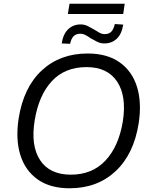

<svg xmlns="http://www.w3.org/2000/svg" viewBox="-20 -1001 812 1030"><path d="M80 -365Q106 -532 204 -623Q302 -714 450 -714Q555 -714 622 -666.5Q689 -619 715 -535Q741 -451 724 -340Q698 -174 600 -82.5Q502 9 353 9Q249 9 182 -38.5Q115 -86 89 -170Q63 -254 80 -365ZM166 -355Q144 -220 195 -142Q246 -64 360 -64Q475 -64 546 -140Q617 -216 639 -350Q660 -485 608.5 -563Q557 -641 444 -641Q328 -641 258 -565.5Q188 -490 166 -355ZM344 -926 353 -981H649L641 -926ZM540 -768Q519 -768 501 -777Q483 -786 466 -796Q452 -806 438.5 -813Q425 -820 411 -820Q388 -820 375 -807Q362 -794 356 -766L311 -768Q319 -819 346 -844.5Q373 -870 413 -870Q433 -870 451 -861Q469 -852 486 -842Q500 -833 513.5 -825.5Q527 -818 541 -818Q564 -818 576.5 -830.5Q589 -843 596 -872L641 -869Q633 -818 606 -793Q579 -768 540 -768Z"/></svg>

Font: Mulish
Style: Italic
Weight: 400
Italic angle: -9°
Designer: Vernon Adams
Foundry: Vernon Adams
Version: Version 3.603; ttfautohint (v1.8.3)